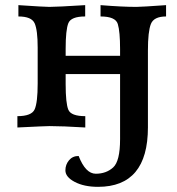

<svg xmlns="http://www.w3.org/2000/svg" viewBox="-20 -494 686 744"><path d="M359.9 230Q305.7 230 269.5 210.9Q233.4 191.9 233.4 166Q233.4 144 247.3 127.2Q261.2 110.4 284.7 110.4Q311.5 179.2 351.1 179.2Q391.6 179.2 418.5 154.8Q445.3 130.4 445.3 45.4V-207H234.4V-168.9Q234.4 -93.3 244.9 -68.6Q255.4 -43.9 310.5 -43.9V0Q221.7 -5.4 172.4 -5.4Q157.2 -5.4 47.4 0V-43.9Q102.5 -43.9 114.3 -70.3Q126 -96.7 126 -169.9V-310.1Q126 -377 114.3 -403.6Q102.5 -430.2 51.3 -430.2V-474.1Q151.9 -467.3 171.4 -467.3Q200.7 -467.3 310.1 -474.1V-430.2Q255.4 -430.2 244.9 -404.3Q234.4 -378.4 234.4 -304.7V-277.8H445.3V-304.7Q445.3 -371.6 436.5 -400.9Q427.7 -430.2 369.6 -430.2V-474.1Q453.6 -467.3 508.3 -467.3Q527.8 -467.3 623.5 -474.1V-430.2Q576.2 -430.2 564.7 -401.1Q553.2 -372.1 553.2 -298.3V-0.5Q553.2 230 359.9 230Z"/></svg>

Font: Kelvinch
Style: Bold
Weight: 700
Designer: Paul James Miller
Foundry: High-Logic / Made with FontCreator
Version: Version 3.501;March 28, 2021;FontCreator 13.0.0.2683 64-bit